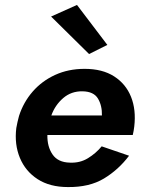

<svg xmlns="http://www.w3.org/2000/svg" viewBox="-20 -749 580 778"><path d="M187 -682 292 -729 415 -567 341 -530ZM503 -118Q460 -61 401 -25.5Q342 10 255 9Q182 9 132.5 -23Q83 -55 60.5 -109.5Q38 -164 46 -230Q48 -243 51 -255Q54 -267 57 -279Q75 -335 112.5 -378Q150 -421 203.5 -445.5Q257 -470 323 -470Q395 -470 442.5 -439.5Q490 -409 511 -356.5Q532 -304 524 -236Q522 -219 518 -202H172Q171 -155 193 -123Q215 -91 263 -90Q304 -88 336.5 -108Q369 -128 392 -156ZM315 -379Q269 -380 236 -351.5Q203 -323 188 -281H393Q394 -321 377 -349.5Q360 -378 315 -379Z"/></svg>

Font: Von Semi
Style: Italic
Weight: 600
Version: Version 4.000; ttfautohint (v1.8.4.7-5d5b)